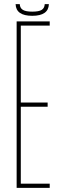

<svg xmlns="http://www.w3.org/2000/svg" viewBox="-20 -903 299 923"><path d="M60 0V-800H219V-780H80V-410H209V-390H80V-20H219V0ZM55 -883H75Q76 -864 90 -855.5Q104 -847 135 -847Q167 -847 180.5 -855.5Q194 -864 195 -883H215Q213 -827 135 -827Q57 -827 55 -883Z"/></svg>

Font: Big Shoulders Display Thin
Style: Regular
Weight: 100
Designer: Patric King
Foundry: XO Type Co
Version: Version 1.000; ttfautohint (v1.8.2)